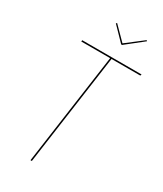

<svg xmlns="http://www.w3.org/2000/svg" viewBox="-211 -929 855 1007"><g transform="rotate(30 216.5 -425.0)"><path d="M365.7 -850.1 370.1 -845.7 266.6 -763.7H261.2L181.6 -845.7L187 -850.1L264.2 -772ZM432.6 -680.7 429.7 -672.4H255.4L161.1 0H152.8L247.1 -672.4H72.3L73.2 -680.7Z"/></g></svg>

Font: Fira Sans Compressed Eight
Style: Italic
Weight: 100
Width: 3
Italic angle: -8°
Designer: Carrois Corporate & Edenspiekermann AG
Foundry: Carrois Corporate GbR & Edenspiekermann AG
Version: Version 4.203;PS 004.203;hotconv 1.0.88;makeotf.lib2.5.64775